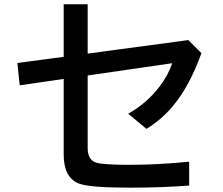

<svg xmlns="http://www.w3.org/2000/svg" viewBox="-20 -844 1040 895"><path d="M276.9 -824.2H388.7V-594.2L857.9 -657.2L918.9 -596.2Q864.7 -444.8 787.6 -351.6Q734.9 -287.6 662.6 -243.2L577.6 -314Q662.6 -361.3 722.2 -438.5Q763.7 -492.2 782.7 -549.3L388.7 -492.2V-155.3Q388.7 -97.2 428.7 -85.9Q463.4 -75.7 582 -75.7Q716.8 -75.7 861.8 -90.3V21Q729.5 30.8 588.9 30.8Q394 30.8 346.7 11.2Q276.9 -17.1 276.9 -124V-476.1L71.8 -446.3L61 -550.3L276.9 -579.1Z"/></svg>

Font: BIZ UDGothic
Style: Bold
Weight: 700
Monospace: yes
Designer: TypeBank Co., Ltd.
Foundry: Morisawa Inc.
Version: Version 1.05